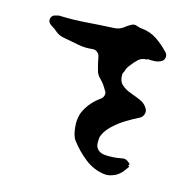

<svg xmlns="http://www.w3.org/2000/svg" viewBox="-63 -545 640 629"><g transform="rotate(10 257.0 -230.5)"><path d="M450 -411Q457 -403 454.5 -393Q452 -383 442 -379Q432 -375 419.5 -375.5Q407 -376 397 -378Q396 -378 396 -377Q396 -376 397 -376Q378 -378 366.5 -369Q355 -360 344 -348Q334 -338 330 -327Q329 -324 327 -321.5Q325 -319 324 -315Q321 -292 332.5 -279.5Q344 -267 361.5 -259Q379 -251 395.5 -242Q412 -233 419 -217Q423 -208 419 -198.5Q415 -189 406 -185Q385 -177 360 -164.5Q335 -152 314.5 -135Q294 -118 286 -98Q285 -94 284 -84Q283 -74 284 -70Q289 -48 316 -44Q343 -40 370 -43Q384 -46 395 -33Q397 -31 397 -31Q399 -30 398.5 -28Q398 -26 396 -25Q395 -25 395 -24Q395 -23 396 -23Q400 -21 398 -19Q395 -15 391 -11Q387 -7 383 -2Q373 8 359 14Q350 17 341 18.5Q332 20 323 18Q286 10 258 -16.5Q230 -43 211 -74Q206 -82 204 -94Q197 -144 216.5 -174.5Q236 -205 269 -224Q277 -229 279.5 -237.5Q282 -246 277 -253Q273 -262 268 -270.5Q263 -279 257 -286Q245 -299 243 -315Q239 -336 237 -358Q236 -367 229.5 -373Q223 -379 214 -379Q189 -378 165 -385Q141 -392 112 -400Q98 -404 86 -416Q82 -421 75.5 -425.5Q69 -430 63 -436Q56 -444 59.5 -454Q63 -464 73 -466H76Q84 -469 95 -467Q136 -462 181.5 -461.5Q227 -461 273 -459Q291 -459 304 -468Q315 -475 325.5 -479.5Q336 -484 346 -478Q355 -474 362 -473Q390 -468 412 -450Q434 -432 450 -411Z"/></g></svg>

Font: Slackside One
Style: Regular
Weight: 400
Version: Version 1.000